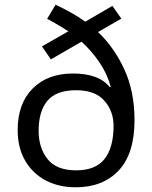

<svg xmlns="http://www.w3.org/2000/svg" viewBox="-20 -785 645 815"><path d="M216 -765Q248 -750 280.5 -732Q313 -714 342 -693L457 -760L495 -706L396 -649Q464 -585 507.5 -491Q551 -397 551 -275Q551 -133 484 -61.5Q417 10 301 10Q229 10 173.5 -19.5Q118 -49 86.5 -103.5Q55 -158 55 -233Q55 -345 118.5 -409Q182 -473 290 -473Q343 -473 382.5 -459Q422 -445 446 -415L450 -417Q434 -474 401 -522Q368 -570 326 -608L196 -533L158 -588L270 -652Q249 -666 226 -679.5Q203 -693 180 -705ZM303 -402Q219 -402 181.5 -357.5Q144 -313 144 -230Q144 -157 182 -109.5Q220 -62 303 -62Q386 -62 424 -110.5Q462 -159 462 -251Q462 -313 423 -357.5Q384 -402 303 -402Z"/></svg>

Font: Noto Sans Hebrew Droid
Style: Regular
Weight: 400
Designer: Monotype Design Team
Foundry: Monotype Imaging Inc.
Version: Version 1.100